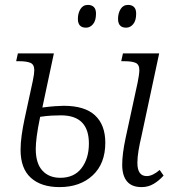

<svg xmlns="http://www.w3.org/2000/svg" viewBox="-20 -754 717 784"><path d="M558 10Q518 10 498.5 -13.5Q479 -37 479 -81Q479 -104 482.5 -131Q486 -158 493 -191L542 -417Q545 -431 547 -445.5Q549 -460 549 -467Q549 -491 533.5 -497.5Q518 -504 489 -504H475L482 -536H630L557 -195Q550 -166 545.5 -138.5Q541 -111 541 -89Q541 -35 579 -35Q603 -35 632 -60L648 -37Q629 -16 607 -3Q585 10 558 10ZM223 10Q148 10 106 -28Q64 -66 64 -142Q64 -170 68.5 -202Q73 -234 80 -267L114 -424Q120 -453 120 -467Q120 -491 104 -497.5Q88 -504 60 -504H46L53 -536H200L153 -315Q184 -319 206 -320.5Q228 -322 240 -322Q326 -322 368 -283Q410 -244 410 -171Q410 -86 358.5 -38Q307 10 223 10ZM226 -28Q283 -28 313 -67.5Q343 -107 343 -168Q343 -283 229 -283Q212 -283 191.5 -282Q171 -281 144 -277Q134 -229 130 -197.5Q126 -166 126 -146Q126 -87 153 -57.5Q180 -28 226 -28ZM495 -641Q462 -641 462 -677Q462 -700 472.5 -717Q483 -734 503 -734Q518 -734 527 -725.5Q536 -717 536 -698Q536 -670 524 -655.5Q512 -641 495 -641ZM331 -641Q298 -641 298 -677Q298 -700 308.5 -717Q319 -734 339 -734Q354 -734 363 -725.5Q372 -717 372 -698Q372 -670 360 -655.5Q348 -641 331 -641Z"/></svg>

Font: Noto Serif SemiCondensed Light
Style: Italic
Weight: 300
Width: 4
Italic angle: -12°
Designer: Monotype Design Team
Foundry: Monotype Imaging Inc.
Version: Version 2.013; ttfautohint (v1.8.4.7-5d5b)